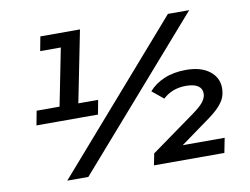

<svg xmlns="http://www.w3.org/2000/svg" viewBox="-76 -808 1191 916"><g transform="rotate(-10 519.5 -350.0)"><path d="M80 -285 93 -354H204L259 -631H159L172 -700H364L295 -354H391L378 -285ZM179 0 790 -700H893L281 0ZM599 0 610 -56 820 -207Q862 -237 877 -257Q892 -277 892 -297Q892 -321 872.5 -334Q853 -347 814 -347Q780 -347 752 -336Q724 -325 703 -305L648 -350Q676 -383 722 -402.5Q768 -422 828 -422Q900 -422 941.5 -390Q983 -358 983 -307Q983 -284 975.5 -263.5Q968 -243 946 -219Q924 -195 878 -163L751 -71H954L940 0Z"/></g></svg>

Font: Montserrat SemiBold
Style: Italic
Weight: 600
Italic angle: -11.3°
Designer: Julieta Ulanovsky
Foundry: Julieta Ulanovsky
Version: Version 9.000; ttfautohint (v1.8.4.7-5d5b)